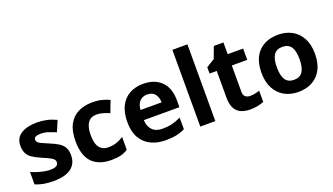

<svg xmlns="http://www.w3.org/2000/svg" viewBox="-68 -1269 3096 1787"><g transform="rotate(-20 1480.0 -375.0)"><path d="M459 -162Q459 -79 400.5 -34.5Q342 10 226 10Q169 10 128 2.5Q87 -5 46 -22V-145Q90 -125 141 -112Q192 -99 231 -99Q275 -99 293.5 -112Q312 -125 312 -146Q312 -160 304.5 -171Q297 -182 272 -196Q247 -210 194 -232Q143 -254 110 -275.5Q77 -297 61 -327.5Q45 -358 45 -404Q45 -480 104 -518Q163 -556 261 -556Q312 -556 358 -546Q404 -536 453 -513L408 -406Q368 -423 332 -434.5Q296 -446 259 -446Q193 -446 193 -410Q193 -397 201.5 -386.5Q210 -376 234.5 -364Q259 -352 307 -332Q354 -313 388 -292.5Q422 -272 440.5 -241.5Q459 -211 459 -162Z M797 10Q675 10 608.5 -57.5Q542 -125 542 -270Q542 -370 576 -433Q610 -496 670.5 -526Q731 -556 810 -556Q866 -556 907.5 -545Q949 -534 980 -519L936 -404Q901 -418 870.5 -427Q840 -436 810 -436Q694 -436 694 -271Q694 -189 724.5 -150Q755 -111 810 -111Q857 -111 893 -123.5Q929 -136 963 -158V-31Q929 -9 891.5 0.5Q854 10 797 10Z M1314 -556Q1427 -556 1493 -491.5Q1559 -427 1559 -308V-236H1207Q1209 -173 1244.5 -137Q1280 -101 1343 -101Q1396 -101 1439 -111.5Q1482 -122 1528 -144V-29Q1488 -9 1443.5 0.5Q1399 10 1336 10Q1254 10 1191 -20.5Q1128 -51 1092 -113Q1056 -175 1056 -269Q1056 -365 1088.5 -428.5Q1121 -492 1179 -524Q1237 -556 1314 -556ZM1315 -450Q1272 -450 1243.5 -422Q1215 -394 1210 -335H1419Q1418 -385 1393 -417.5Q1368 -450 1315 -450Z M1829 0H1680V-760H1829Z M2215 -109Q2240 -109 2263 -114Q2286 -119 2309 -126V-15Q2285 -5 2249.5 2.5Q2214 10 2172 10Q2123 10 2084.5 -6Q2046 -22 2023.5 -61.5Q2001 -101 2001 -171V-434H1930V-497L2012 -547L2055 -662H2150V-546H2303V-434H2150V-171Q2150 -140 2168 -124.5Q2186 -109 2215 -109Z M2915 -274Q2915 -138 2843.5 -64Q2772 10 2649 10Q2573 10 2513.5 -23Q2454 -56 2420 -119.5Q2386 -183 2386 -274Q2386 -410 2457 -483Q2528 -556 2652 -556Q2729 -556 2788 -523Q2847 -490 2881 -427.5Q2915 -365 2915 -274ZM2538 -274Q2538 -193 2564.5 -151.5Q2591 -110 2651 -110Q2710 -110 2736.5 -151.5Q2763 -193 2763 -274Q2763 -355 2736.5 -395.5Q2710 -436 2650 -436Q2591 -436 2564.5 -395.5Q2538 -355 2538 -274Z"/></g></svg>

Font: Noto Sans Ethiopic
Style: Bold
Weight: 700
Designer: Monotype Design Team
Foundry: Monotype Imaging Inc.
Version: Version 2.102; ttfautohint (v1.8.4.7-5d5b)